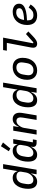

<svg xmlns="http://www.w3.org/2000/svg" viewBox="1680 -2508 840 4241"><g transform="rotate(-90 2100.5 -388.0)"><path d="M371.1 0H471.6L595.2 -740.1H494.7L441.4 -424H437.5C417.6 -491.1 369.3 -528.1 291.5 -528.1C122.5 -528.1 50.1 -348.4 50.1 -187.9C50.1 -59.7 101.9 12.1 207.7 12.1C297.6 12.1 347.7 -41.9 387.1 -122.5H391ZM152 -182.5C152 -196.7 153.4 -211.6 155.9 -227.6L167.3 -295.5C182.2 -385.7 232.6 -444.6 322.8 -444.6C394.9 -444.6 438.9 -406.6 427.9 -340.6L410.5 -236.9C403.1 -190.7 379.6 -151.6 356.9 -126.1C324.9 -89.1 288 -71.7 247.2 -71.7C182.5 -71.7 152.3 -115.1 152 -182.5Z M802.6 12.1C892 12.1 938.6 -41.9 978.3 -122.5H981.9L976.9 -93.4C968 -38 996.1 0 1063.9 0H1127.5L1141.3 -82.4H1076.3L1148.4 -516H1047.9L1032.3 -424H1028.1C1008.5 -491.1 963.1 -528.1 887.8 -528.1C720.2 -528.1 650.2 -348 650.2 -189.6C650.2 -60 699.2 12.1 802.6 12.1ZM752.1 -182.5C752.1 -196.7 753.6 -211.6 756 -227.6L767.4 -295.5C782.3 -385.7 829.5 -444.6 917.6 -444.6C989.3 -444.6 1029.8 -406.6 1018.8 -340.6L1001.4 -236.9C993.6 -191.4 972.3 -152 950.3 -125.7C919 -89.1 881.7 -71.7 842.7 -71.7C780.9 -71.7 752.1 -115.1 752.1 -182.5ZM880.3 -614 940.3 -579.9 1073.9 -742.2 990.8 -788Z M1348.7 0 1395.6 -279.8C1404.5 -333.1 1438.2 -376.4 1450.6 -391.7C1477.6 -424.4 1508.9 -444.6 1550.4 -444.6C1603.7 -444.6 1627.5 -408 1627.5 -358.3C1627.5 -342.7 1625.4 -322.8 1621.8 -301.1L1571.7 0H1672.2L1722.3 -299.7C1727.6 -331 1730.1 -356.2 1730.1 -378.9C1730.1 -468.4 1680.4 -528.1 1589.5 -528.1C1507.1 -528.1 1457.4 -476.2 1419 -393.8H1414.8L1434.7 -516H1333.8L1247.9 0Z M2171.5 0H2272L2395.6 -740.1H2295.1L2241.8 -424H2237.9C2218 -491.1 2169.7 -528.1 2092 -528.1C1922.9 -528.1 1850.5 -348.4 1850.5 -187.9C1850.5 -59.7 1902.3 12.1 2008.2 12.1C2098 12.1 2148.1 -41.9 2187.5 -122.5H2191.4ZM1952.4 -182.5C1952.4 -196.7 1953.8 -211.6 1956.3 -227.6L1967.7 -295.5C1982.6 -385.7 2033 -444.6 2123.2 -444.6C2195.3 -444.6 2239.3 -406.6 2228.3 -340.6L2210.9 -236.9C2203.5 -190.7 2180 -151.6 2157.3 -126.1C2125.4 -89.1 2088.4 -71.7 2047.6 -71.7C1983 -71.7 1952.8 -115.1 1952.4 -182.5Z M2665.5 12.1C2824.6 12.1 2943.5 -111.5 2943.5 -308.6C2943.5 -440 2871.1 -528.1 2735.1 -528.1C2576.3 -528.1 2457.4 -404.5 2457.4 -207.4C2457.4 -76 2530.9 12.1 2665.5 12.1ZM2558.6 -184.7C2558.6 -196.7 2560.4 -212.4 2563.6 -232.2L2574.6 -298.3C2589.8 -390.3 2643.1 -446.4 2729 -446.4C2798.7 -446.4 2842.7 -409.8 2842.7 -331.3C2842.7 -319.2 2840.9 -303.6 2837.7 -283.7L2826.7 -217.7C2811.4 -125.7 2757.8 -69.6 2671.9 -69.6C2602.6 -69.6 2558.6 -106.2 2558.6 -184.7Z M3256.7 12.1C3306.5 12.1 3349.1 -12.4 3436.1 -96.2L3525.6 -182.5L3468.7 -235.1L3285.5 -71.7L3264.2 -78.5L3389.6 -740.1H3114.7L3100.9 -657.3H3273.1L3171.2 -123.2C3167.3 -103.7 3166.2 -88.4 3166.2 -75.3C3166.2 -23.8 3193.2 12.1 3256.7 12.1Z M3879.3 12.1C3995.7 12.1 4064.6 -44 4121.1 -132.8L4054.3 -175.4C3997.9 -98 3958.5 -70 3890.3 -70C3795.1 -70 3771 -125 3771 -191.4C3771 -194.2 3771 -203.1 3772 -212.4C4089.5 -221.9 4138.8 -311.8 4138.8 -387.8C4138.8 -479.8 4061.1 -528.1 3958.8 -528.1C3787.3 -528.1 3668.3 -397.4 3668.3 -208.8C3668.3 -64.3 3741.8 12.1 3879.3 12.1ZM3779.5 -276.3 3781.2 -287.6C3797.6 -395.2 3859 -450.3 3949.2 -450.3C4013.8 -450.3 4038.7 -420.5 4038.7 -381.7C4038.7 -337.4 4009.2 -285.2 3779.5 -276.3Z"/></g></svg>

Font: Margiela Mono Italic Medium It
Style: Regular
Weight: 500
Designer: Mike Abbink, Paul van der Laan, Pieter van Rosmalen
Foundry: Bold Monday
Version: Version 2.003 2021